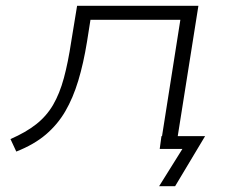

<svg xmlns="http://www.w3.org/2000/svg" viewBox="-20 -512 793 660"><path d="M527 128 607 0H529L535 -44H685L582 128ZM36 9 16 -34Q69 -57 104.5 -85Q140 -113 162.5 -151.5Q185 -190 199.5 -243.5Q214 -297 225 -370L245 -492H662L584 0H530L600 -444H291L279 -368Q267 -294 249 -234.5Q231 -175 204.5 -129.5Q178 -84 137.5 -49.5Q97 -15 36 9Z"/></svg>

Font: Nunito Sans 7pt Expanded ExtraLight
Style: Italic
Weight: 250
Width: 7
Italic angle: -9°
Designer: Vernon Adams
Foundry: Vernon Adams
Version: Version 3.101;gftools[0.9.27]